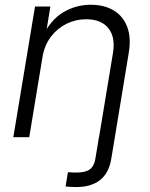

<svg xmlns="http://www.w3.org/2000/svg" viewBox="-20 -568 621 795"><path d="M251.5 204.1 261.2 145Q269.5 146 280.5 146.2Q291.5 146.5 296.9 146.5Q334 146.5 352.1 133.1Q370.1 119.6 375 88.9L389.6 0H455.6L440.4 91.3Q430.7 149.4 393.6 178Q356.4 206.5 296.9 206.5Q284.2 206.5 271.7 205.8Q259.3 205.1 251.5 204.1ZM156.2 -333.5 101.1 0H35.2L125 -541H188.5L168 -414.6L156.2 -416.5Q189.9 -486.3 242.2 -517.3Q294.4 -548.3 355.5 -548.3Q411.6 -548.3 450.7 -524.9Q489.7 -501.5 506.8 -456.5Q523.9 -411.6 512.7 -346.7L455.6 0H390.1L447.3 -345.7Q459 -413.6 429 -450.9Q398.9 -488.3 336.9 -488.3Q293.5 -488.3 255.4 -469.5Q217.3 -450.7 190.9 -416Q164.6 -381.3 156.2 -333.5Z"/></svg>

Font: Inter 17pt Light
Style: Italic
Weight: 300
Italic angle: -9.3988°
Version: Version 4.001;git-66647c0bb